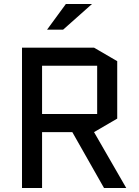

<svg xmlns="http://www.w3.org/2000/svg" viewBox="-20 -938 695 958"><path d="M340.8 -278.8H189.9V0H89.8V-700.2H449.2L564.9 -632.8V-346.2L449.2 -278.8L609.9 0H499ZM189.9 -609.9V-369.1H464.8V-609.9ZM214.8 -790 308.6 -918H439L294.9 -790Z"/></svg>

Font: Quantico
Style: Regular
Weight: 400
Designer: Matt Desmond
Foundry: MADtype
Version: Version 2.002